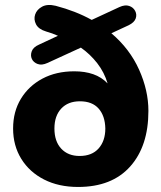

<svg xmlns="http://www.w3.org/2000/svg" viewBox="-20 -731 639 762"><path d="M296 -112Q345 -112 371.5 -142Q398 -172 398 -221Q397 -271 371.5 -300Q346 -329 297 -329Q250 -329 223 -300Q196 -271 196 -221Q196 -170 223 -141Q250 -112 296 -112ZM290 11Q213 11 155 -18.5Q97 -48 64.5 -100.5Q32 -153 32 -221Q32 -288 63 -339Q94 -390 148.5 -419Q203 -448 275 -448Q317 -448 350 -436.5Q383 -425 407 -400Q394 -444 366 -480Q338 -516 301 -542L168 -481Q146 -471 129.5 -477Q113 -483 106.5 -497Q100 -511 106 -527.5Q112 -544 135 -554L210 -589Q188 -599 163 -606Q133 -615 123 -634.5Q113 -654 119.5 -673.5Q126 -693 147 -704.5Q168 -716 201 -708Q281 -687 344 -652L454 -703Q476 -713 492.5 -707.5Q509 -702 516.5 -687.5Q524 -673 518.5 -657.5Q513 -642 491 -631L422 -599Q495 -537 532 -454.5Q569 -372 569 -291Q569 -151 496.5 -70Q424 11 290 11Z"/></svg>

Font: Chiron GoRound TC EB
Style: Regular
Weight: 700
Designer: Ryoko NISHIZUKA 西塚涼子 (kana, bopomofo & ideographs); Paul D. Hunt (Latin, Greek & Cyrillic); Sandoll Communications 산돌커뮤니
Foundry: Adobe
Version: Version 1.000;hotconv 1.1.1;makeotfexe 2.6.0